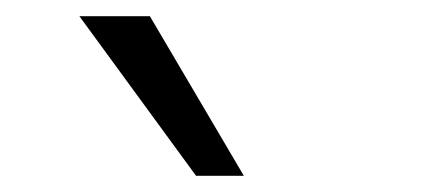

<svg xmlns="http://www.w3.org/2000/svg" viewBox="-20 -777 540 237"><path d="M222 -560 78 -757H165L281 -560Z"/></svg>

Font: Nunito Sans 7pt SemiExpanded Light
Style: Regular
Weight: 300
Width: 6
Designer: Vernon Adams
Foundry: Vernon Adams
Version: Version 3.101;gftools[0.9.27]